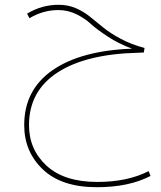

<svg xmlns="http://www.w3.org/2000/svg" viewBox="-20 -438 670 801"><path d="M600 276 608 296Q518 343 384 343Q237 343 159 269Q81 195 81 84Q81 -63 199 -145Q317 -227 531 -235Q476 -255 429.5 -285.5Q383 -316 358 -339Q333 -362 298 -379Q263 -396 223 -396Q160 -396 103 -362L93 -381Q154 -418 224 -418Q263 -418 295 -404.5Q327 -391 354.5 -369Q382 -347 410.5 -323.5Q439 -300 484 -276Q529 -252 583 -238L580 -219L558 -218Q339 -213 220 -135.5Q101 -58 101 84Q101 186 174.5 253.5Q248 321 386 321Q512 321 600 276Z"/></svg>

Font: FiraGO Thin
Style: Regular
Weight: 100
Designer: bBox Type
Foundry: bBox Type GmbH
Version: Version 1.001;PS 001.001;hotconv 1.0.88;makeotf.lib2.5.64775